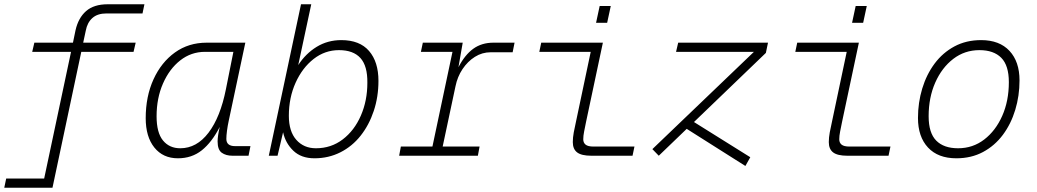

<svg xmlns="http://www.w3.org/2000/svg" viewBox="-41 -730 4861 900"><path d="M-21 150 -12 107H166L292 -487H110L120 -530H301L313 -588Q326 -646 362.5 -678Q399 -710 464 -710H636L627 -667H458Q416 -667 392 -645.5Q368 -624 361 -586L349 -530H595L585 -487H340L205 150Z M793 12Q723 12 682.5 -38.5Q642 -89 642 -176Q642 -278 678.5 -358Q715 -438 779 -484Q843 -530 928 -530H1109L1031 -163Q1026 -140 1023 -117Q1020 -94 1020 -79Q1020 -45 1061 -45H1133L1124 0H1049Q1018 0 998.5 -14Q979 -28 979 -67Q979 -79 981.5 -96.5Q984 -114 989 -135Q952 -63 905 -25.5Q858 12 793 12ZM804 -35Q881 -35 936.5 -108Q992 -181 1018 -312L1053 -487H920Q855 -487 804 -447Q753 -407 723 -338.5Q693 -270 693 -185Q693 -108 723 -71.5Q753 -35 804 -35Z M1433 12Q1371 12 1334 -23.5Q1297 -59 1286 -110L1260 0H1219L1370 -710H1418L1357 -425Q1392 -479 1443.5 -510.5Q1495 -542 1559 -542Q1645 -542 1689 -491Q1733 -440 1733 -351Q1733 -276 1711 -210Q1689 -144 1649.5 -94Q1610 -44 1554.5 -16Q1499 12 1433 12ZM1440 -35Q1511 -35 1565.5 -76.5Q1620 -118 1650.5 -188Q1681 -258 1681 -342Q1682 -421 1648.5 -458Q1615 -495 1548 -495Q1482 -495 1429 -453.5Q1376 -412 1344.5 -342Q1313 -272 1313 -187Q1313 -114 1348 -74.5Q1383 -35 1440 -35Z M1830 0 1838 -43H1986L2080 -487H1932L1941 -530H2128L2108 -415Q2138 -473 2177.5 -501.5Q2217 -530 2272 -530H2371L2362 -485H2259Q2219 -485 2185 -463.5Q2151 -442 2127 -406Q2103 -370 2094 -325L2034 -43H2207L2199 0Z M2731 0Q2685 0 2664.5 -15.5Q2644 -31 2644 -64Q2644 -85 2648.5 -109.5Q2653 -134 2659 -160L2728 -487H2487L2496 -530H2785L2706 -158Q2701 -133 2697 -113Q2693 -93 2693 -77Q2693 -61 2704 -52Q2715 -43 2741 -43H2933L2924 0ZM2753 -623 2770 -702H2822L2805 -623Z M3047 0 3017 -31 3493 -487H3128L3138 -530H3559L3549 -482L3212 -158L3476 7L3453 48L3178 -126Z M3931 0Q3885 0 3864.5 -15.5Q3844 -31 3844 -64Q3844 -85 3848.5 -109.5Q3853 -134 3859 -160L3928 -487H3687L3696 -530H3985L3906 -158Q3901 -133 3897 -113Q3893 -93 3893 -77Q3893 -61 3904 -52Q3915 -43 3941 -43H4133L4124 0ZM3953 -623 3970 -702H4022L4005 -623Z M4442 12Q4356 12 4309 -38.5Q4262 -89 4262 -177Q4262 -249 4282 -315Q4302 -381 4340 -432Q4378 -483 4433 -512.5Q4488 -542 4558 -542Q4644 -542 4691 -491.5Q4738 -441 4738 -353Q4738 -281 4718 -215Q4698 -149 4660 -98Q4622 -47 4567 -17.5Q4512 12 4442 12ZM4450 -35Q4519 -35 4572.5 -76Q4626 -117 4657 -187Q4688 -257 4688 -345Q4688 -423 4652.5 -459Q4617 -495 4550 -495Q4481 -495 4427.5 -454Q4374 -413 4343 -343Q4312 -273 4312 -185Q4312 -107 4347.5 -71Q4383 -35 4450 -35Z"/></svg>

Font: Geist Mono ExtraLight
Style: Italic
Weight: 200
Italic angle: -12°
Monospace: yes
Designer: Basement.studio, Andrés Briganti, Mateo Zaragoza
Foundry: Basement.studio, Vercel, Andrés Briganti, Guido Ferreyra, Mateo Zaragoza
Version: Version 1.500; ttfautohint (v1.8.4.7-5d5b)